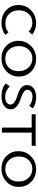

<svg xmlns="http://www.w3.org/2000/svg" viewBox="1046 -1558 518 2651"><g transform="rotate(90 1305.5 -233.0)"><path d="M297 6Q188 6 119 -61Q50 -128 50 -228Q50 -332 121.5 -402Q193 -472 300 -472Q391 -472 459 -418L415 -370Q367 -420 294 -420Q220 -420 171.5 -368.5Q123 -317 123 -234Q123 -151 172.5 -99.5Q222 -48 305 -48Q381 -48 427 -91L461 -46Q392 6 297 6Z M785 6Q681 6 612.5 -61Q544 -128 544 -228Q544 -331 615.5 -401.5Q687 -472 794 -472Q898 -472 967.5 -404.5Q1037 -337 1037 -235Q1037 -130 964.5 -62Q892 6 785 6ZM792 -46Q867 -46 915 -97Q963 -148 963 -229Q963 -313 913.5 -366.5Q864 -420 788 -420Q714 -420 665.5 -368.5Q617 -317 617 -235Q617 -151 666 -98.5Q715 -46 792 -46Z M1424 -118Q1424 -148 1396.5 -169Q1369 -190 1329.5 -203.5Q1290 -217 1250 -232Q1210 -247 1182.5 -276Q1155 -305 1155 -346Q1155 -402 1200 -437Q1245 -472 1320 -472Q1418 -472 1477 -427L1442 -377Q1389 -422 1315 -422Q1269 -422 1244.5 -401Q1220 -380 1220 -352Q1220 -324 1247.5 -304Q1275 -284 1315 -270Q1355 -256 1394.5 -239.5Q1434 -223 1461.5 -193Q1489 -163 1489 -121Q1489 -63 1440.5 -28.5Q1392 6 1308 6Q1199 6 1132 -53L1172 -108Q1235 -45 1319 -45Q1369 -45 1396.5 -65.5Q1424 -86 1424 -118Z M1994 -466V-411H1811V0H1742V-411H1558V-466Z M2309 6Q2205 6 2136.5 -61Q2068 -128 2068 -228Q2068 -331 2139.5 -401.5Q2211 -472 2318 -472Q2422 -472 2491.5 -404.5Q2561 -337 2561 -235Q2561 -130 2488.5 -62Q2416 6 2309 6ZM2316 -46Q2391 -46 2439 -97Q2487 -148 2487 -229Q2487 -313 2437.5 -366.5Q2388 -420 2312 -420Q2238 -420 2189.5 -368.5Q2141 -317 2141 -235Q2141 -151 2190 -98.5Q2239 -46 2316 -46Z"/></g></svg>

Font: EauTestSC
Style: Regular
Weight: 400
Designer: Christian Thalmann (Catharsis Fonts)
Version: Version 0.001;PS 000.001;hotconv 1.0.88;makeotf.lib2.5.64775